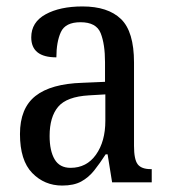

<svg xmlns="http://www.w3.org/2000/svg" viewBox="-20 -566 527 596"><path d="M173 10Q118 10 80 -29Q42 -68 42 -150Q42 -230 90 -268Q138 -306 236 -309L306 -312V-373Q306 -429 292.5 -463Q279 -497 230 -497Q183 -497 169 -466.5Q155 -436 155 -388Q77 -388 77 -450Q77 -497 121.5 -521.5Q166 -546 236 -546Q315 -546 355.5 -507Q396 -468 396 -372V-113Q396 -71 407.5 -56Q419 -41 448 -41H451V0H328L314 -87H308Q290 -59 272.5 -37Q255 -15 232 -2.5Q209 10 173 10ZM199 -45Q249 -45 278 -86Q307 -127 307 -191V-273L256 -270Q187 -266 160.5 -234.5Q134 -203 134 -144Q134 -98 149.5 -71.5Q165 -45 199 -45Z"/></svg>

Font: Noto Serif Hebrew Condensed
Style: Regular
Weight: 400
Width: 3
Designer: Monotype Design Team
Foundry: Monotype Imaging Inc.
Version: Version 2.004; ttfautohint (v1.8.4.7-5d5b)